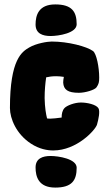

<svg xmlns="http://www.w3.org/2000/svg" viewBox="-20 -786 494 869"><path d="M209 -623C245 -623 327 -636 327 -676C327 -733 306 -766 230 -766C154 -766 141 -716 141 -675C141 -634 173 -623 209 -623ZM425 -297C414 -313 375 -322 346 -322C317 -322 282 -308 272 -297C262 -286 259 -271 259 -254C239 -251 216 -249 208 -249C203 -249 198 -249 193 -250C188 -270 183 -298 182 -342C182 -378 185 -409 189 -436C202 -439 216 -441 234 -441C245 -441 257 -440 269 -438C267 -429 266 -420 266 -412C268 -380 287 -366 337 -366C366 -366 409 -379 417 -391C427 -406 429 -414 429 -435C429 -481 417 -543 401 -555C372 -576 288 -598 214 -598C195 -598 144 -590 112 -571C80 -552 25 -519 25 -297C25 -249 54 -179 120 -136C158 -111 195 -105 221 -105C328 -105 412 -198 419 -222C426 -246 434 -284 425 -297ZM209 -80C173 -80 141 -69 141 -28C141 13 154 63 230 63C306 63 327 30 327 -27C327 -67 245 -80 209 -80Z"/></svg>

Font: Manosque
Style: Regular
Weight: 400
Designer: Ariel Martín Pérez
Foundry: Ariel Martín Pérez
Version: Version 1.005;hotconv 1.0.109;makeotfexe 2.5.65596